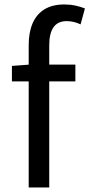

<svg xmlns="http://www.w3.org/2000/svg" viewBox="-20 -829 396 849"><path d="M106.9 0V-630Q106.9 -685.2 123.9 -725.3Q141 -765.4 176.1 -787.4Q211.2 -809.3 265.2 -809.3Q290.3 -809.3 313.4 -804.3Q336.5 -799.2 355.5 -791.6L336.3 -721.2Q306.3 -735.6 274.7 -735.6Q235.9 -735.6 216.8 -708.7Q197.7 -681.7 197.7 -628.9V0ZM32.7 -469V-537.6L111.2 -543.4H313.3V-469Z"/></svg>

Font: Noto Sans TC Thin
Style: Regular
Weight: 100
Designer: Ryoko NISHIZUKA 西塚涼子 (kana, bopomofo & ideographs); Paul D. Hunt (Latin, Greek & Cyrillic); Sandoll Communications 산돌커뮤니
Foundry: Adobe
Version: Version 2.004-H2;hotconv 1.0.118;makeotfexe 2.5.65603